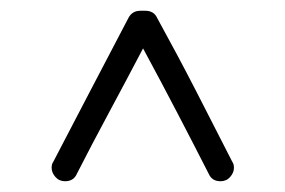

<svg xmlns="http://www.w3.org/2000/svg" viewBox="-20 -563 530 357"><path d="M390 -226Q374 -226 368 -240Q341 -293 310 -352.5Q279 -412 246 -473Q214 -412 182 -352.5Q150 -293 123 -240Q117 -226 101 -226Q90 -226 83 -234Q76 -242 76 -251Q76 -258 79 -262Q110 -322 146.5 -391.5Q183 -461 219 -530Q226 -543 241 -543H250Q266 -543 272 -530Q310 -461 345.5 -392Q381 -323 412 -262Q415 -258 415 -251Q415 -242 408 -234Q401 -226 390 -226Z"/></svg>

Font: Hubballi
Style: Regular
Weight: 400
Designer: Erin McLaughlin
Version: Version 1.000; ttfautohint (v1.8.3)